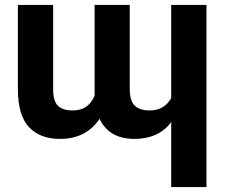

<svg xmlns="http://www.w3.org/2000/svg" viewBox="-20 -548 907 771"><path d="M667.5 -154.3V-528.3H809.1V203.1H667.5V-58.1Q643.1 -24.4 605.7 -7.3Q568.4 9.8 520 9.8Q418 9.8 379.9 -70.8Q325.7 9.8 221.2 9.8Q140.6 9.8 96.4 -37.4Q52.2 -84.5 51.8 -189.5V-528.3H193.4V-191.4Q193.4 -141.6 212.9 -123Q232.4 -104.5 272.5 -104.5Q335 -104.5 359.9 -163.6V-528.3H501V-192.4Q501 -143.1 521 -123.8Q541 -104.5 581.1 -104.5Q639.6 -104.5 667.5 -154.3Z"/></svg>

Font: Mardoto
Style: Bold
Weight: 700
Designer: Christian Robertson, Vahan Hovhannisyan
Foundry: Google
Version: Version 1.000